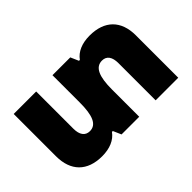

<svg xmlns="http://www.w3.org/2000/svg" viewBox="-81 -791 1075 1075"><g transform="rotate(-45 456.0 -254.0)"><path d="M670 -518C609 -518 562 -498 535 -460H528L507 -508H366V-292C366 -190 345 -138 293 -138C256 -138 237 -166 237 -213V-508H59V-173C59 -57 124 10 242 10C303 10 350 -10 377 -48H384L405 0H545V-216C545 -318 567 -370 620 -370C657 -370 675 -342 675 -295V0H854V-336C854 -452 788 -518 670 -518Z"/></g></svg>

Font: Noto Sans Armenian SemiCondensed Black
Style: Regular
Weight: 900
Width: 4
Designer: Monotype Design Team
Foundry: Monotype Imaging Inc.
Version: Version 2.008